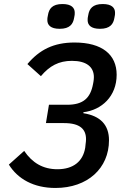

<svg xmlns="http://www.w3.org/2000/svg" viewBox="-20 -921 640 953"><path d="M255 12C415 12 521 -86 521 -225C521 -300 479 -346 394 -359V-364C485 -375 559 -443 559 -550C559 -650 487 -710 350 -710C246 -710 176 -674 116 -603L183 -543C226 -594 272 -619 337 -619C409 -619 446 -589 446 -538C446 -530 445 -523 444 -516L442 -505C429 -434 393 -401 313 -401H223L208 -310H298C378 -310 407 -279 407 -230C407 -222 406 -214 405 -207L403 -188C392 -120 344 -81 265 -81C193 -81 140 -113 100 -172L24 -104C68 -33 147 12 255 12ZM276 -778C327 -778 343 -802 348 -833C351 -845 351 -851 351 -858C351 -882 335 -901 290 -901C239 -901 223 -877 218 -846C215 -834 215 -828 215 -821C215 -797 231 -778 276 -778ZM476 -778C527 -778 543 -802 548 -833C551 -845 551 -851 551 -858C551 -882 535 -901 490 -901C439 -901 423 -877 418 -846C415 -834 415 -828 415 -821C415 -797 431 -778 476 -778Z"/></svg>

Font: IBM Mono Medium
Style: Italic
Weight: 500
Italic angle: -9°
Monospace: yes
Designer: Mike Abbink, Paul van der Laan, Pieter van Rosmalen
Foundry: Bold Monday
Version: Version 2.3